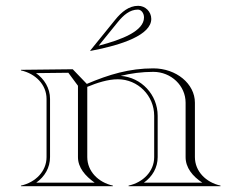

<svg xmlns="http://www.w3.org/2000/svg" viewBox="-20 -640 820 660"><path d="M291 -465C400.9 -485.5 500 -520.5 500 -575C500 -599.8 479.8 -620 455 -620C423.1 -620 397.8 -599 375.7 -571.7L290 -466ZM319.1 -482.9 385 -564.1C404.5 -588.1 426.2 -607 454 -607C465.6 -607 475 -594.9 475 -580C475 -533.6 400.2 -504 319.1 -482.9ZM140 -100C140 -51 102 -13 52 -2V0H368V-2C318 -13 280 -51 280 -100V-341.4C313 -355.1 350.7 -367.5 385.1 -367.5C454 -367.5 510 -311.3 510 -242V-100C510 -51 472 -13 422 -2V0H738V-2C688 -13 650 -51 650 -100V-287C650 -352.1 585.9 -405 507 -405C424.4 -405 354.8 -384 278.4 -351.6L230 -402L52 -400V-398C102 -387 140 -349 140 -300ZM248 -345.2V-100C248 -63.9 272.7 -35.3 305.5 -12H104.5C133.6 -32.7 152 -63.3 152 -100V-300C152 -337.4 132 -368.7 103.7 -388.6L214.9 -389.9ZM394.8 -379.2C430.8 -388 467.6 -393 507 -393C568.3 -393 618 -345.5 618 -287V-100C618 -63.4 642 -34.1 675.5 -12H474.5C503.6 -32.7 522 -63.3 522 -100V-242C522 -314.5 465.9 -374 394.8 -379.2Z"/></svg>

Font: Sortefax
Style: Medium
Weight: 500
Designer: gluk
Foundry: gluk
Version: Version 0.261